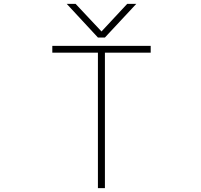

<svg xmlns="http://www.w3.org/2000/svg" viewBox="-20 -969 1040 991"><path d="M324.2 -949.2H370.1L503.9 -806.6L636.7 -949.2H683.6L521.5 -775.4H485.4ZM757.8 -697.3H521.5V2H485.4V-697.3H250V-732.4H757.8Z"/></svg>

Font: Gen Shin Gothic Monospace ExtraLight
Style: Regular
Weight: 200
Designer: [Source Han Sans]
Ryoko NISHIZUKA  (kana & ideographs); Paul D. Hunt (Latin, Greek & Cyrillic); Wenlong ZHANG  (bopomofo
Version: Version 1.002.20150607